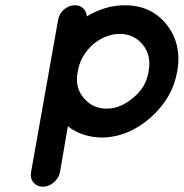

<svg xmlns="http://www.w3.org/2000/svg" viewBox="-20 -520 700 730"><path d="M454 -500Q556 -500 614 -426Q672 -352 654 -249Q636 -146 551.5 -72Q467 2 366 3Q290 1 238 -40L208 135Q203 158 184 174Q165 190 143 190Q121 190 107.5 174Q94 158 98 135L201 -445Q205 -468 223.5 -484Q242 -500 265 -500Q284 -500 296.5 -488Q309 -476 310 -458Q381 -500 454 -500ZM487 -149Q536 -188 545 -249Q556 -310 523 -350Q489 -391 436 -391Q381 -391 332 -350Q285 -306 276 -249Q263 -191 297 -149Q331 -107 385 -107Q439 -107 487 -149Z"/></svg>

Font: Quicksand
Style: Bold Italic
Weight: 700
Italic angle: -12°
Designer: Andrew Paglinawan
Foundry: Andrew Paglinawan
Version: 1.002